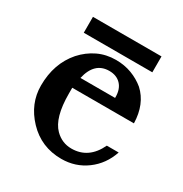

<svg xmlns="http://www.w3.org/2000/svg" viewBox="-126 -604 667 701"><g transform="rotate(30 207.0 -253.5)"><path d="M68 -507H357V-440H68ZM132 -245V-220Q132 -119 171 -80Q200 -51 240 -51Q312 -51 347 -125H397Q378 -68 332 -34Q286 0 227 0Q142 0 85 -60Q29 -119 29 -195Q29 -288 83 -350Q110 -380 144.5 -396.5Q179 -413 220 -413Q256 -413 286.5 -401.5Q317 -390 341 -370Q390 -325 392 -245ZM286 -291V-295Q286 -328 268 -347Q250 -366 219 -366Q157 -366 140 -291Z"/></g></svg>

Font: New Athena Unicode
Style: Bold
Weight: 700
Designer: J. Rusten 1997; rev. by R. Hancock 2001, 2002, rev. by D. Mastronarde 2002-2021
Foundry: Society for Classical Studies (formerly American Philological Association)
Version: Version 5.008